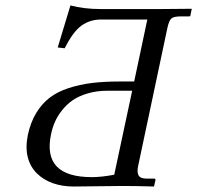

<svg xmlns="http://www.w3.org/2000/svg" viewBox="-20 -678 719 700"><path d="M461.9 -347.2H372.6Q332.5 -347.2 299.6 -337.4Q266.6 -327.6 244.6 -312.3Q222.7 -296.9 205.8 -275.4Q189 -253.9 179.7 -232.4Q170.9 -211.9 166 -188Q133.3 -32.2 314.9 -32.2Q349.6 -32.2 396.5 -41ZM590.3 -576.2 483.9 -74.2Q478.5 -49.8 485.4 -38.1Q492.2 -26.9 513.7 -26.9H543.5Q547.4 -25.4 546.9 -22L541.5 2Q472.2 0 428.2 0Q393.1 0 337.9 1Q282.7 2 248.5 2Q207 2 172.9 -10Q138.7 -22 114.5 -45.9Q90.3 -69.8 81.3 -104.7Q72.3 -139.6 81.5 -186Q91.3 -231.9 112.1 -266.1Q132.8 -300.3 161.4 -322Q189.9 -343.8 230.5 -356.9Q271 -370.1 315.4 -375.5Q359.9 -380.9 417 -380.9H469.2L517.1 -606.9H349.1Q309.1 -606.9 278.1 -585.4Q247.1 -564 215.8 -502L190.4 -504.9L236.8 -658.2Q286.1 -645 347.2 -645H564L679.2 -646L674.3 -622.1Q673.8 -618.2 669.4 -618.2H639.2Q613.8 -618.2 605 -610.8Q596.2 -603.5 590.3 -576.2Z"/></svg>

Font: Linux Biolinum G
Style: Italic
Weight: 400
Italic angle: -12°
Designer: Philipp H. Poll
Foundry: Philipp H. Poll
Version: Version 0.5.1